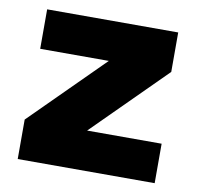

<svg xmlns="http://www.w3.org/2000/svg" viewBox="-63 -576 666 642"><g transform="rotate(10 269.5 -255.0)"><path d="M502 0H37V-134L280 -376H47V-510H492V-376L249 -134H502Z"/></g></svg>

Font: Wix Madefor Display ExtraBold
Style: Regular
Weight: 800
Designer: Dalton Maag Ltd
Foundry: Dalton Maag Ltd
Version: Version 3.100